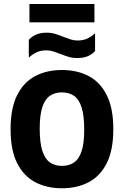

<svg xmlns="http://www.w3.org/2000/svg" viewBox="-20 -964 639 991"><path d="M299.7 7.7Q221.5 7.7 161.7 -23.7Q101.9 -55.2 68.2 -122.4Q34.6 -189.7 34.6 -297Q34.6 -404.8 68.2 -472.3Q101.9 -539.8 161.7 -571.3Q221.5 -602.7 299.7 -602.7Q378.1 -602.7 437.9 -571.3Q497.7 -539.8 531.3 -472.3Q564.9 -404.8 564.9 -297Q564.9 -189.7 531.3 -122.4Q497.7 -55.2 437.9 -23.7Q378.1 7.7 299.7 7.7ZM299.7 -107.8Q336.4 -107.8 362.2 -125.5Q387.9 -143.1 401.3 -184.1Q414.7 -225 414.7 -294.6Q414.7 -367.1 401.3 -409.3Q387.9 -451.5 362.2 -469.3Q336.4 -487.2 299.7 -487.2Q263.2 -487.2 237.5 -469.5Q211.8 -451.9 198.4 -410.9Q185 -370 185 -300.4Q185 -227.9 198.4 -185.9Q211.8 -143.9 237.5 -125.8Q263.2 -107.8 299.7 -107.8ZM378.5 -664.4Q353.7 -664.4 332.3 -671.1Q311 -677.7 291.1 -685.7Q273.5 -692.7 255.9 -698.4Q238.3 -704.1 219.6 -704.1Q191.2 -704.1 170.4 -694.7Q149.5 -685.4 128.7 -666.7V-758.7Q146.5 -777.4 168.4 -786.3Q190.3 -795.3 221 -795.3Q245.7 -795.3 267.1 -788.4Q288.5 -781.6 308.3 -773.6Q326 -766.7 343.7 -760.8Q361.5 -754.9 379.9 -754.9Q408.2 -754.9 429.3 -764.4Q450.4 -773.9 470.7 -792.3V-700.3Q453.4 -682.1 431.3 -673.2Q409.2 -664.4 378.5 -664.4ZM132 -848.6V-943.5H467.5V-848.6Z"/></svg>

Font: Encode Sans SC Condensed Thin
Style: Regular
Weight: 100
Width: 3
Designer: Multiple Designers
Foundry: Impallari Type
Version: Version 3.002